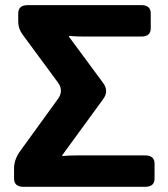

<svg xmlns="http://www.w3.org/2000/svg" viewBox="-20 -720 649 740"><path d="M70.8 0Q34.2 0 34.2 -31.7V-71.8Q34.2 -105.5 59.1 -139.6L203.1 -338.4Q226.6 -370.6 203.1 -402.3L67.4 -586.4Q50.3 -609.4 50.3 -635.7V-668.5Q50.3 -700.2 86.9 -700.2H524.4Q561 -700.2 561 -668.5V-610.8Q561 -579.1 524.4 -579.1H304.7Q275.4 -579.1 246.1 -581.5V-578.1L377.4 -400.4Q400.4 -369.1 377.9 -338.4L220.2 -122.1V-118.7Q249.5 -121.1 278.8 -121.1H539.1Q575.7 -121.1 575.7 -89.4V-31.7Q575.7 0 539.1 0Z"/></svg>

Font: Istok Web
Style: Bold
Weight: 700
Designer: Andrey V. Panov
Foundry: Andrey V. Panov
Version: Version 1.0.2g